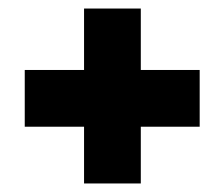

<svg xmlns="http://www.w3.org/2000/svg" viewBox="-20 -584 526 450"><path d="M310 -287H448V-420H310V-564H177V-420H38V-287H177V-154H310Z"/></svg>

Font: Righteous
Style: Regular
Weight: 400
Designer: Astigmatic (AOETI)
Foundry: Astigmatic (AOETI)
Version: Version 1.000